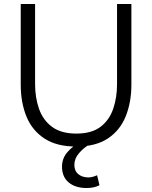

<svg xmlns="http://www.w3.org/2000/svg" viewBox="-20 -727 763 963"><path d="M362 8Q264 8 202.5 -32.5Q141 -73 112.5 -143Q84 -213 84 -303V-707H156V-305Q156 -237 176 -180.5Q196 -124 241.5 -90.5Q287 -57 363 -57Q439 -57 483.5 -90.5Q528 -124 547.5 -180.5Q567 -237 567 -305V-707H639V-303Q639 -214 610.5 -143.5Q582 -73 521 -32.5Q460 8 362 8ZM414 216Q358 216 324.5 188Q291 160 291 109Q291 67 318.5 35.5Q346 4 381 -13L431 -4Q400 14 376.5 41Q353 68 353 100Q353 130 372 146Q391 162 422 163Q433 163 444.5 160Q456 157 467 152L479 202Q463 210 447.5 213Q432 216 414 216Z"/></svg>

Font: Onest Light
Style: Regular
Weight: 300
Designer: Dmitri Voloshin, Andrey Kudryavtsev
Foundry: Dmitri Voloshin, Andrey Kudryavtsev
Version: Version 1.000;gftools[0.9.33]